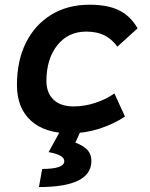

<svg xmlns="http://www.w3.org/2000/svg" viewBox="-20 -547 626 802"><path d="M287.1 -102.5Q333.5 -102.5 378.4 -117.4Q423.3 -132.3 458 -156.7L502 -60.1Q455.1 -28.8 395.3 -9.5Q335.4 9.8 272.9 9.8Q167 9.8 108.9 -43.2Q50.8 -96.2 50.8 -191.9Q50.8 -293.5 88.4 -368.7Q126 -443.8 194.3 -485.6Q262.7 -527.3 354 -527.3Q429.7 -527.3 477.3 -503.9Q524.9 -480.5 554.7 -428.7L470.2 -352.1Q445.8 -385.3 414.8 -400.1Q383.8 -415 340.3 -415Q265.1 -415 219.7 -358.4Q174.3 -301.8 173.8 -208.5Q174.3 -158.2 203.9 -130.4Q233.4 -102.5 287.1 -102.5ZM142.6 234.4 156.2 158.7Q248.5 158.7 248.5 126Q248.5 100.1 183.1 88.4L244.6 -23.9L316.4 1L294.9 48.8Q328.1 61 345 79.1Q361.8 97.2 361.8 125Q361.8 234.4 142.6 234.4Z"/></svg>

Font: Cascadia Code PL SemiBold
Style: Italic
Weight: 600
Italic angle: -10°
Monospace: yes
Designer: Aaron Bell
Foundry: Saja Typeworks
Version: Version 2404.023; ttfautohint (v1.8.4)